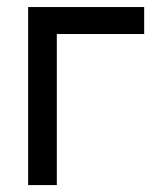

<svg xmlns="http://www.w3.org/2000/svg" viewBox="-20 -536 465 556"><path d="M397.5 -515.6V-437.5H144.5V0H61.5V-515.6Z"/></svg>

Font: Inter Display
Style: Regular
Weight: 400
Designer: Rasmus Andersson
Foundry: rsms
Version: Version 4.000;git-37864ae